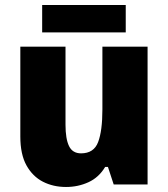

<svg xmlns="http://www.w3.org/2000/svg" viewBox="-20 -735 670 765"><path d="M568 -549V0H433L410 -70H399Q374 -28 332.5 -9Q291 10 243 10Q192 10 151 -11Q110 -32 85.5 -76Q61 -120 61 -191V-549H241V-238Q241 -182 255 -153Q269 -124 303 -124Q354 -124 371 -169Q388 -214 388 -299V-549ZM481 -715V-606H148V-715Z"/></svg>

Font: Noto Sans Disp ExtBd
Style: Regular
Weight: 800
Designer: Monotype Design Team
Foundry: Monotype Imaging Inc.
Version: Version 2.000;GOOG;noto-source:20170915:90ef993387c0; ttfaut